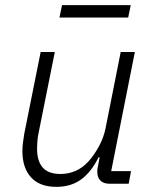

<svg xmlns="http://www.w3.org/2000/svg" viewBox="-20 -714 597 746"><path d="M138 -512H193L129 -193Q126 -178 125 -162Q124 -146 124 -136Q124 -88 146 -63Q168 -38 215 -38Q245 -38 272.5 -49.5Q300 -61 324 -87Q347 -113 365 -146.5Q383 -180 390 -215L449 -512H504L412 -49H489L480 0H407Q382 0 370 -12.5Q358 -25 358 -46Q358 -51 358.5 -56.5Q359 -62 361 -70L367 -103H363Q335 -46 295.5 -17Q256 12 199 12Q134 12 100.5 -25Q67 -62 67 -127Q67 -141 69 -158Q71 -175 74 -193ZM211 -646 221 -694H488L478 -646Z"/></svg>

Font: IBM Plex Sans Light
Style: Italic
Weight: 300
Italic angle: -11.31°
Designer: Mike Abbink, Paul van der Laan, Pieter van Rosmalen
Foundry: Bold Monday
Version: Version 3.201